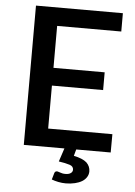

<svg xmlns="http://www.w3.org/2000/svg" viewBox="-60 -765 695 989"><g transform="rotate(5 288.0 -270.5)"><path d="M534.7 0H356.4L347.2 33.7Q393.1 43 414.1 61.5Q433.6 80.6 433.6 106.9Q433.6 123 424.8 136.7Q416.5 149.9 401.4 159.2Q385.7 168.5 365.2 173.3Q342.3 178.7 317.9 178.7Q298.8 178.7 279.3 174.8Q260.3 170.9 244.6 165L254.4 131.3Q257.3 121.1 267.6 121.1Q271.5 121.1 274.9 122.6Q277.3 123.5 284.2 125.5Q288.1 127 295.9 128.9Q302.7 130.4 311.5 130.4Q330.1 130.4 339.8 123Q349.1 116.2 349.1 105.5Q349.1 87.9 329.6 81.5Q307.1 74.2 272.5 69.3L295.4 0H85.4V-720.2H534.7V-625.5H203.1V-408.7H467.8V-316.9H203.1V-94.7H535.2Z"/></g></svg>

Font: Lato-SemiBold
Style: Regular
Weight: 500
Designer: Lukasz Dziedzic with Adam Twardoch and Botio Nikoltchev
Foundry: tyPoland Lukasz Dziedzic
Version: ""